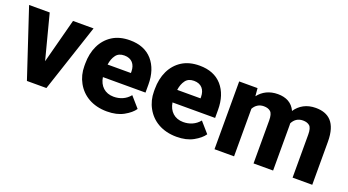

<svg xmlns="http://www.w3.org/2000/svg" viewBox="-45 -967 2545 1406"><g transform="rotate(20 1227.0 -264.0)"><path d="M3.9 -528.3 179.2 0H331.1L506.3 -528.3H346.2L254.9 -181.2L164.6 -528.3Z M804.7 9.8C856 9.8 898.9 0 934.1 -19.5C969.2 -39.1 995.1 -60.5 1011.2 -84.5L939.9 -166C908.2 -126.5 862.8 -108.4 814.5 -108.4C746.6 -108.4 702.6 -150.9 692.4 -216.8H1024.4V-279.3C1024.4 -357.9 1003.9 -420.4 962.9 -467.8C921.4 -514.6 863.3 -538.1 788.1 -538.1C734.4 -538.1 689 -526.4 651.9 -502.9C577.1 -455.6 537.1 -370.1 537.1 -265.1V-246.6C537.1 -199.7 547.9 -156.7 569.3 -118.2C611.8 -40.5 692.9 9.8 804.7 9.8ZM787.1 -419.4C845.2 -419.4 874.5 -381.8 875 -326.7V-314.9H693.4C697.8 -345.7 707 -370.6 721.7 -390.1C735.8 -409.7 757.8 -419.4 787.1 -419.4Z M1347.2 9.8C1398.4 9.8 1441.4 0 1476.6 -19.5C1511.7 -39.1 1537.6 -60.5 1553.7 -84.5L1482.4 -166C1450.7 -126.5 1405.3 -108.4 1356.9 -108.4C1289.1 -108.4 1245.1 -150.9 1234.9 -216.8H1566.9V-279.3C1566.9 -357.9 1546.4 -420.4 1505.4 -467.8C1463.9 -514.6 1405.8 -538.1 1330.6 -538.1C1276.9 -538.1 1231.4 -526.4 1194.3 -502.9C1119.6 -455.6 1079.6 -370.1 1079.6 -265.1V-246.6C1079.6 -199.7 1090.3 -156.7 1111.8 -118.2C1154.3 -40.5 1235.4 9.8 1347.2 9.8ZM1329.6 -419.4C1387.7 -419.4 1417 -381.8 1417.5 -326.7V-314.9H1235.8C1240.2 -345.7 1249.5 -370.6 1264.2 -390.1C1278.3 -409.7 1300.3 -419.4 1329.6 -419.4Z M1873.5 -419.4C1896 -419.4 1913.6 -414.1 1926.3 -402.8C1939 -391.6 1945.3 -368.7 1945.3 -334V0H2097.7V-352.5C2097.7 -357.9 2097.7 -362.8 2097.2 -367.7C2112.8 -399.4 2139.6 -419.4 2178.7 -419.4C2200.7 -419.4 2217.8 -414.1 2230.5 -403.3C2243.2 -392.6 2249.5 -369.6 2249.5 -335V0H2402.8V-335C2402.8 -485.4 2335.4 -538.1 2235.8 -538.1C2165 -538.1 2112.3 -507.8 2078.6 -457.5C2053.2 -513.7 2003.9 -538.1 1940.9 -538.1C1874.5 -538.1 1824.2 -511.7 1789.6 -466.8L1784.2 -528.3H1641.1V0H1793.5V-370.6C1809.6 -400.4 1836.9 -419.4 1873.5 -419.4Z"/></g></svg>

Font: Vazirmatn ExtraBold
Style: Regular
Weight: 800
Designer: Saber Rastikerdar
Foundry: Saber Rastikerdar
Version: Version 33.003